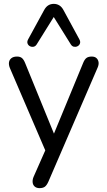

<svg xmlns="http://www.w3.org/2000/svg" viewBox="-20 -786 554 993"><path d="M184.5 187Q169 187 159.5 178.8Q150 170.5 148.8 157Q147.5 143.5 153.5 129L222 -26V10L31 -434.5Q24.5 -450.5 26.5 -463.8Q28.5 -477 39 -485.2Q49.5 -493.5 68 -493.5Q84 -493.5 93.2 -486Q102.5 -478.5 110 -460L272.5 -62H245.5L410 -460.5Q417.5 -479 427.2 -486.2Q437 -493.5 454.5 -493.5Q470.5 -493.5 479.2 -485.2Q488 -477 489.8 -464Q491.5 -451 484.5 -435.5L230 154Q221.5 173 211.5 180Q201.5 187 184.5 187ZM390.5 -582.5Q397 -570.5 393.5 -561Q390 -551.5 381.2 -547Q372.5 -542.5 362.8 -544.2Q353 -546 346.5 -556L258 -698L169.5 -556Q163 -546 153.2 -544.2Q143.5 -542.5 134.8 -547Q126 -551.5 122.5 -561Q119 -570.5 125.5 -582.5L208 -733.5Q217 -750.5 229.5 -758.2Q242 -766 258 -766Q274 -766 286.8 -758.2Q299.5 -750.5 308.5 -733.5Z"/></svg>

Font: Nunito ExtraLight
Style: Regular
Weight: 200
Designer: Vernon Adams
Foundry: Vernon Adams
Version: Version 3.602;April 4, 2023;FontCreator 14.0.0.2856 64-bit